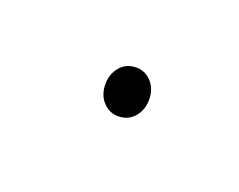

<svg xmlns="http://www.w3.org/2000/svg" viewBox="-28 -110 218 175"><g transform="rotate(-30 81.5 -22.5)"><path d="M66 -20Q66 -30 74 -37.5Q82 -45 92 -45Q100 -45 106 -39Q112 -33 112 -25Q112 -15 104 -7.5Q96 0 86 0Q78 0 72 -6Q66 -12 66 -20Z"/></g></svg>

Font: Josefin Sans Thin
Style: Italic
Weight: 200
Italic angle: -7°
Designer: Santiago Orozco
Foundry: Typemade
Version: Version 2.000